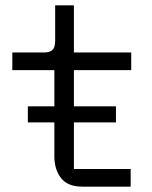

<svg xmlns="http://www.w3.org/2000/svg" viewBox="-20 -697 568 717"><path d="M468 0H287Q233 0 208 -32Q183 -64 183 -114V-240H84V-300H183V-435H26V-501H143Q167 -501 176.5 -511Q186 -521 186 -546V-677H256V-501H470V-435H256V-300H413V-240H256V-66H468Z"/></svg>

Font: PlemolJP
Style: Regular
Weight: 400
Monospace: yes
Version: v2.0.4; ttfautohint (v1.8.4.7-5d5b-dirty) -l 6 -r 45 -G 200 